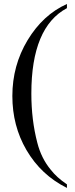

<svg xmlns="http://www.w3.org/2000/svg" viewBox="-20 -714 372 948"><path d="M310.5 196.3V213.9Q182.6 150.4 110.4 26.4Q41 -92.8 41 -240.2Q41 -390.6 116.2 -515.6Q192.4 -641.6 310.5 -694.3V-673.8Q134.8 -580.1 134.8 -252Q134.8 -122.1 164.1 -9.8Q183.6 67.4 230.5 124Q259.8 162.1 310.5 196.3Z"/></svg>

Font: Menaion Unicode
Style: Regular
Weight: 400
Designer: Aleksandr Andreev
Foundry: Ponomar Technologies, Inc.
Version: 2.0